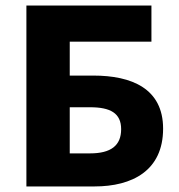

<svg xmlns="http://www.w3.org/2000/svg" viewBox="-20 -671 643 691"><path d="M75 0H320C456 0 567 -57 567 -208C567 -353 453 -399 316 -399H231V-521H525V-651H75ZM231 -119V-285H304C377 -285 416 -264 416 -206C416 -147 379 -119 304 -119Z"/></svg>

Font: DAIFUKU Sans
Style: Bold
Weight: 700
Designer: Original font ‘Source Han Sans JP’ : Paul D. Hunt
Foundry: Daifuku
Version: Version 1.000